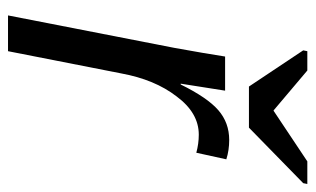

<svg xmlns="http://www.w3.org/2000/svg" viewBox="-170 -598 768 467"><g transform="rotate(90 213.5 -364.0)"><path d="M367 -531 351 -458Q329 -464 307 -464Q254 -464 214 -410Q173 -357 158 -275L104 0H17L96 -405L108 -473L117 -528H200L183 -420H185Q217 -485 247.5 -511.5Q278 -538 320 -538Q345 -538 367 -531ZM425 -718 290 -586H190L102 -718L104 -728H151L248 -646H249L372 -728H427Z"/></g></svg>

Font: Libra Sans
Style: Italic
Weight: 400
Italic angle: -12°
Foundry: Context Ltd
Version: Version 1.002